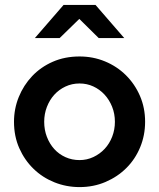

<svg xmlns="http://www.w3.org/2000/svg" viewBox="-20 -752 648 782"><path d="M37 0ZM37 -256Q37 -309 56.5 -357Q76 -405 111 -442Q146 -479 195 -500.5Q244 -522 304 -522Q359 -522 407.5 -502Q456 -482 492.5 -446Q529 -410 550 -361.5Q571 -313 571 -256Q571 -201 551 -152.5Q531 -104 495 -68Q459 -32 410 -11Q361 10 304 10Q250 10 201.5 -9.5Q153 -29 116.5 -64.5Q80 -100 58.5 -148.5Q37 -197 37 -256ZM304 -100Q334 -100 360.5 -112.5Q387 -125 406.5 -146Q426 -167 437 -195.5Q448 -224 448 -256Q448 -289 436.5 -317.5Q425 -346 405.5 -367Q386 -388 360 -400Q334 -412 304 -412Q273 -412 246.5 -399.5Q220 -387 201 -366Q182 -345 171 -316.5Q160 -288 160 -256Q160 -223 171 -194.5Q182 -166 201 -145Q220 -124 246.5 -112Q273 -100 304 -100ZM382 -597 303 -675 223 -597H122L239 -732H369L486 -597Z"/></svg>

Font: Rosa Sans SemiBold
Style: Regular
Weight: 600
Designer: Pentagram / MCKL
Foundry: Pentagram / MCKL
Version: Version 1.005;September 16, 2019;FontCreator 11.5.0.2425 64-